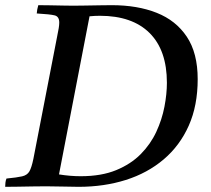

<svg xmlns="http://www.w3.org/2000/svg" viewBox="-32 -721 815 742"><path d="M-12 1Q-12 -6 -11 -15Q-10 -24 -7 -31Q34 -35 53.5 -39.5Q73 -44 81.5 -58.5Q90 -73 97 -107L189 -581Q193 -600 195 -612.5Q197 -625 197 -634Q197 -657 179.5 -661.5Q162 -666 110 -669Q111 -684 116 -701Q134 -701 160.5 -700.5Q187 -700 212.5 -699.5Q238 -699 251 -699Q265 -699 295 -699.5Q325 -700 355 -700.5Q385 -701 400 -701Q499 -701 573.5 -671.5Q648 -642 690 -579Q732 -516 732 -415Q732 -313 697.5 -235.5Q663 -158 600.5 -105Q538 -52 454 -25.5Q370 1 272 1Q248 1 213 0Q178 -1 146 -1Q124 -1 94.5 -0.5Q65 0 36.5 0.5Q8 1 -12 1ZM196 -47Q239 -40 280 -40Q360 -40 417 -63.5Q474 -87 512 -125.5Q550 -164 572 -211.5Q594 -259 603.5 -308.5Q613 -358 613 -401Q613 -527 546 -593.5Q479 -660 354 -660Q334 -660 314 -658Z"/></svg>

Font: Tiro Tamil
Style: Italic
Weight: 400
Italic angle: -11°
Designer: Tamil: Fernando Mello & Fiona Ross, assisted by Kaja Sojewska. Latin: John Hudson with Paul Hanslow, assisted by Kaja So
Foundry: Tiro Typeworks Ltd.
Version: Version 1.52